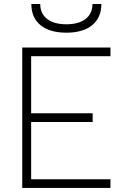

<svg xmlns="http://www.w3.org/2000/svg" viewBox="-20 -928 626 948"><path d="M89.8 0V-693.4H525.4V-650.4H133.8V-368.7H437.5V-325.7H133.8V-43H525.4V0ZM307.6 -766.6Q225.6 -766.6 180.2 -803.7Q134.8 -840.8 134.8 -908.2H178.7Q178.7 -860.8 212.6 -834.5Q246.6 -808.1 307.6 -808.1Q368.7 -808.1 402.6 -834.5Q436.5 -860.8 436.5 -908.2H480.5Q480.5 -840.8 435.1 -803.7Q389.6 -766.6 307.6 -766.6Z"/></svg>

Font: Caskaydia Cove ExtraLight
Style: Regular
Weight: 200
Monospace: yes
Designer: Aaron Bell
Foundry: Saja Typeworks
Version: Version 4.300; ttfautohint (v1.8.3)